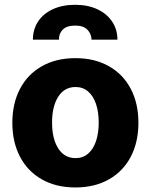

<svg xmlns="http://www.w3.org/2000/svg" viewBox="-20 -783 638 812"><path d="M32.2 -263.7Q32.2 -345.2 64.5 -407Q96.7 -468.8 157 -502.9Q217.3 -537.1 298.8 -537.1Q380.4 -537.1 440.7 -502.9Q501 -468.8 533.2 -407Q565.4 -345.2 565.4 -263.7Q565.4 -182.1 533.2 -120.4Q501 -58.6 440.7 -24.4Q380.4 9.8 298.8 9.8Q217.3 9.8 157 -24.4Q96.7 -58.6 64.5 -120.4Q32.2 -182.1 32.2 -263.7ZM397.5 -264.6Q397.5 -309.1 386 -343.3Q374.5 -377.4 352.5 -396.2Q330.6 -415 299.8 -415Q252.4 -415 226.3 -374Q200.2 -333 200.2 -264.6Q200.2 -196.3 226.3 -155.3Q252.4 -114.3 299.8 -114.3Q330.6 -114.3 352.5 -133.1Q374.5 -151.9 386 -186Q397.5 -220.2 397.5 -264.6ZM297.9 -762.7Q351.1 -762.7 391.6 -743.9Q432.1 -725.1 454.3 -691.7Q476.6 -658.2 476.6 -615.2H367.2Q366.2 -640.6 349.4 -657.7Q332.5 -674.8 297.9 -674.8Q262.2 -674.8 245.4 -657.7Q228.5 -640.6 229.5 -615.2H119.1Q119.1 -658.2 140.9 -691.7Q162.6 -725.1 203.1 -743.9Q243.7 -762.7 297.9 -762.7Z"/></svg>

Font: Pretendard JP ExtraBold
Style: Regular
Weight: 800
Designer: Base glyphs from Inter by Rasmus Andersson; Hangeul glyphs from Noto Sans CJK(Source Han Sans) by Jang Soo-young and Kan
Foundry: Kil Hyung-jin
Version: Version 1.309